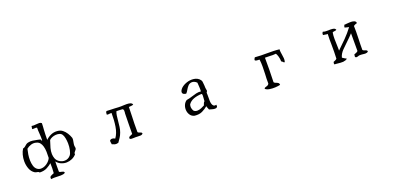

<svg xmlns="http://www.w3.org/2000/svg" viewBox="2 -1490 4997 2440"><g transform="rotate(-20 2500.0 -270.0)"><path d="M834 -310Q836 -295 834 -280Q832 -265 829 -251Q827 -242 826 -233.5Q825 -225 824 -217Q824 -211 824.5 -205Q825 -199 826 -193Q828 -187 828.5 -180.5Q829 -174 828 -168Q826 -160 821.5 -154Q817 -148 811 -142Q804 -134 798 -125Q792 -116 795 -102Q771 -74 736 -58Q701 -42 663 -41Q626 -40 590 -55Q554 -70 528 -103Q527 -74 527 -43Q527 -12 527 12Q527 18 527 24Q527 30 527 35Q533 43 543 45Q553 47 563 49Q574 51 582.5 55.5Q591 60 594 74Q582 82 566.5 85.5Q551 89 534 89Q524 89 513 88.5Q502 88 491 88Q470 87 447.5 87Q425 87 404 91Q398 76 401.5 67Q405 58 412 52Q422 45 435.5 40.5Q449 36 459 31Q461 -1 462.5 -34.5Q464 -68 462 -103Q438 -81 396.5 -58.5Q355 -36 296 -38Q283 -53 266.5 -54Q250 -55 236 -63Q196 -87 177 -135.5Q158 -184 158 -239Q158 -283 169 -324.5Q180 -366 200 -397Q217 -400 229.5 -410.5Q242 -421 254.5 -431.5Q267 -442 284 -446Q317 -454 349.5 -449Q382 -444 415 -437Q423 -435 431.5 -433Q440 -431 448 -429Q450 -427 452 -420Q453 -416 454.5 -412.5Q456 -409 463 -410Q465 -428 463.5 -452.5Q462 -477 461 -502Q459 -525 458 -546.5Q457 -568 458 -585Q451 -589 440.5 -589Q430 -589 419 -588Q412 -588 406 -587.5Q400 -587 394 -588Q393 -595 394 -600Q395 -605 396 -610Q397 -614 398 -618.5Q399 -623 398 -629Q414 -626 430 -626.5Q446 -627 462 -629Q483 -631 502 -631Q521 -631 535 -618Q534 -592 533 -569.5Q532 -547 530 -527Q528 -494 527 -463Q526 -432 526 -395Q558 -426 598 -443.5Q638 -461 684 -457Q725 -454 753.5 -431.5Q782 -409 802 -377Q822 -345 834 -310ZM760 -264Q759 -301 752.5 -334Q746 -367 733 -387Q721 -406 698 -413Q675 -420 648.5 -418Q622 -416 598 -406Q574 -396 560 -381Q558 -376 556.5 -370.5Q555 -365 553 -359Q541 -325 530 -285Q519 -245 520 -205Q521 -189 523.5 -174Q526 -159 532 -144Q546 -110 578.5 -90Q611 -70 646 -71Q668 -71 688.5 -80.5Q709 -90 725 -109Q742 -130 751.5 -173.5Q761 -217 760 -264ZM465 -173Q467 -214 466 -255.5Q465 -297 455 -331Q447 -360 430.5 -380.5Q414 -401 385 -409Q349 -420 312.5 -408.5Q276 -397 251 -375Q243 -344 236.5 -304Q230 -264 231 -223Q232 -184 242 -150Q252 -116 276 -97Q300 -79 328 -79Q357 -79 384.5 -92.5Q412 -106 434 -128Q456 -150 465 -173Z M1707 -445Q1697 -437 1679 -436Q1661 -435 1644 -433Q1643 -404 1642.5 -375.5Q1642 -347 1641 -318Q1639 -265 1637.5 -210Q1636 -155 1637 -96Q1643 -87 1655 -83.5Q1667 -80 1678 -75.5Q1689 -71 1692 -58Q1681 -43 1660.5 -41.5Q1640 -40 1616 -42Q1610 -42 1604 -42.5Q1598 -43 1592 -43Q1586 -43 1580.5 -42.5Q1575 -42 1570 -42Q1553 -41 1537.5 -42Q1522 -43 1514 -51Q1513 -70 1523.5 -76.5Q1534 -83 1547 -88Q1552 -90 1557 -92Q1562 -94 1566 -96Q1568 -161 1567.5 -233.5Q1567 -306 1570 -367Q1570 -372 1570.5 -376.5Q1571 -381 1572 -385Q1573 -399 1572.5 -411Q1572 -423 1562 -433Q1554 -435 1537.5 -435.5Q1521 -436 1504 -436.5Q1487 -437 1477 -437Q1467 -416 1462.5 -383.5Q1458 -351 1454.5 -312.5Q1451 -274 1446 -236Q1441 -198 1429 -166Q1416 -130 1399 -104.5Q1382 -79 1362 -51Q1332 -43 1315 -48Q1298 -53 1281 -61Q1278 -62 1277 -63Q1277 -70 1276 -76Q1275 -82 1274 -86Q1273 -93 1272 -99.5Q1271 -106 1274 -115Q1288 -129 1308 -127.5Q1328 -126 1344 -115Q1385 -171 1398.5 -255Q1412 -339 1411 -437Q1402 -438 1394 -437.5Q1386 -437 1379 -436Q1370 -435 1362 -434.5Q1354 -434 1347 -437Q1346 -450 1348 -460.5Q1350 -471 1355 -478Q1357 -479 1358 -480.5Q1359 -482 1362 -482Q1381 -481 1409 -480Q1437 -479 1466 -478Q1495 -477 1518 -475Q1535 -474 1552.5 -474.5Q1570 -475 1587 -476Q1597 -476 1607 -476.5Q1617 -477 1627 -477Q1654 -477 1675.5 -471Q1697 -465 1707 -445Z M2698 -80Q2703 -55 2693 -46.5Q2683 -38 2666 -38Q2647 -38 2625 -45Q2603 -52 2590 -55Q2586 -69 2580 -80Q2574 -91 2572 -106Q2538 -77 2495.5 -56.5Q2453 -36 2390 -43Q2354 -52 2334.5 -80.5Q2315 -109 2312 -144.5Q2309 -180 2322.5 -213Q2336 -246 2365 -265Q2386 -268 2406.5 -273.5Q2427 -279 2446 -285Q2476 -295 2507 -302.5Q2538 -310 2572 -306Q2574 -332 2572 -364.5Q2570 -397 2568 -425Q2555 -440 2536 -448.5Q2517 -457 2498 -455Q2469 -452 2449.5 -430.5Q2430 -409 2416 -383.5Q2402 -358 2387 -343Q2346 -347 2339.5 -369.5Q2333 -392 2357 -421Q2380 -449 2424 -468Q2468 -487 2514 -487Q2541 -487 2565.5 -479.5Q2590 -472 2609 -455Q2630 -436 2634 -414Q2638 -392 2639 -364Q2639 -347 2640.5 -328Q2642 -309 2647 -288Q2647 -284 2645 -281Q2643 -278 2641 -276Q2639 -273 2637 -270Q2635 -267 2635 -262Q2636 -250 2636 -235.5Q2636 -221 2636 -206Q2636 -183 2636 -160Q2636 -137 2641 -118Q2646 -96 2659.5 -84.5Q2673 -73 2698 -80ZM2572 -173Q2572 -179 2572.5 -188Q2573 -197 2574 -206Q2576 -228 2576.5 -248.5Q2577 -269 2568 -273Q2507 -271 2460 -253.5Q2413 -236 2387 -198Q2378 -169 2385 -143Q2392 -117 2402 -106Q2424 -90 2450.5 -91.5Q2477 -93 2502.5 -104Q2528 -115 2546 -125Q2551 -140 2557.5 -155Q2564 -170 2572 -173Z M3701 -292Q3694 -289 3689 -292.5Q3684 -296 3679 -302Q3675 -306 3671 -310Q3667 -314 3661 -315Q3661 -350 3651.5 -382.5Q3642 -415 3631 -430Q3608 -427 3588 -427.5Q3568 -428 3547 -429Q3533 -429 3517 -429.5Q3501 -430 3483 -430Q3484 -356 3483 -268Q3482 -180 3479 -100Q3488 -88 3504 -83Q3520 -78 3533 -69.5Q3546 -61 3546 -40Q3516 -33 3476.5 -31Q3437 -29 3401 -35Q3365 -41 3345 -59Q3346 -71 3360 -75Q3374 -79 3389.5 -85Q3405 -91 3411 -107Q3410 -139 3411 -171Q3412 -203 3414 -234Q3416 -284 3416.5 -333Q3417 -382 3411 -430Q3405 -432 3399 -432Q3393 -432 3387 -432Q3376 -433 3366 -434.5Q3356 -436 3349 -445Q3350 -456 3354.5 -464Q3359 -472 3364 -479Q3404 -475 3444.5 -474.5Q3485 -474 3526 -474Q3569 -474 3611.5 -473Q3654 -472 3694 -467Q3692 -448 3694.5 -429.5Q3697 -411 3700 -392Q3704 -367 3706.5 -342Q3709 -317 3701 -292Z M4740 -59Q4733 -50 4723 -46.5Q4713 -43 4701 -43Q4693 -43 4684 -44Q4675 -45 4667 -46Q4655 -47 4643.5 -48Q4632 -49 4621 -48Q4615 -47 4610 -45.5Q4605 -44 4600 -42Q4592 -40 4585.5 -38.5Q4579 -37 4572 -40Q4561 -43 4561.5 -53Q4562 -63 4564 -73Q4565 -79 4565 -81Q4580 -86 4594 -92Q4608 -98 4617 -108V-348Q4583 -310 4539.5 -269.5Q4496 -229 4457 -189Q4438 -170 4423 -146Q4408 -122 4402 -96Q4415 -86 4429 -78.5Q4443 -71 4457 -63Q4447 -53 4432 -48Q4417 -43 4400 -41Q4382 -40 4362.5 -41.5Q4343 -43 4325 -45Q4314 -46 4303.5 -47Q4293 -48 4284 -48Q4281 -54 4281 -58Q4281 -62 4282 -67Q4283 -70 4283.5 -73Q4284 -76 4284 -81Q4297 -87 4310.5 -92.5Q4324 -98 4332 -108Q4335 -153 4335 -200Q4335 -247 4335 -292Q4334 -332 4334 -369.5Q4334 -407 4336 -441Q4330 -440 4321.5 -441Q4313 -442 4303 -444Q4297 -445 4290 -446Q4283 -447 4276 -448Q4272 -458 4276 -470Q4280 -482 4287 -489Q4304 -482 4325 -481.5Q4346 -481 4366 -481Q4372 -482 4378 -482Q4384 -482 4390 -482Q4413 -482 4431.5 -477Q4450 -472 4457 -453Q4447 -446 4430 -445Q4413 -444 4402 -438Q4395 -400 4395.5 -350.5Q4396 -301 4398 -259Q4399 -239 4399 -222Q4399 -205 4399 -193Q4458 -249 4515 -306.5Q4572 -364 4621 -430Q4605 -432 4592.5 -436.5Q4580 -441 4565 -444Q4564 -451 4565.5 -455Q4567 -459 4568 -462Q4570 -466 4571.5 -469.5Q4573 -473 4572 -478Q4579 -478 4588 -479Q4597 -480 4607 -481Q4622 -482 4637 -483Q4652 -484 4667 -484Q4693 -483 4711.5 -475Q4730 -467 4732 -444Q4718 -441 4706.5 -435.5Q4695 -430 4684 -423Q4686 -387 4685 -343Q4684 -299 4683 -252Q4681 -213 4680.5 -174.5Q4680 -136 4680 -99Q4688 -90 4701 -86Q4714 -82 4725.5 -77.5Q4737 -73 4740 -59Z"/></g></svg>

Font: Yuji Mai
Style: Regular
Weight: 400
Designer: Kataoka Yuji
Foundry: Kinuta Font Factory
Version: Version 3.002